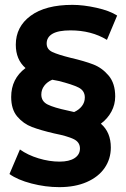

<svg xmlns="http://www.w3.org/2000/svg" viewBox="-20 -671 520 790"><path d="M395 -162Q436 -127 436 -64Q436 -17 410.5 20Q385 57 337 78Q289 99 224 99Q167 99 109.5 84Q52 69 19 45L62 -56Q94 -33 138.5 -19.5Q183 -6 225 -6Q265 -6 287 -20.5Q309 -35 309 -60Q309 -86 283.5 -98.5Q258 -111 203 -122Q147 -135 111.5 -148.5Q76 -162 51 -191.5Q26 -221 26 -272Q26 -347 85 -391Q45 -426 45 -487Q45 -561 106 -606Q167 -651 278 -651Q323 -651 377 -639Q431 -627 462 -607L420 -507Q356 -546 270 -546Q220 -546 196 -532Q172 -518 172 -492Q172 -468 195.5 -457Q219 -446 271 -433Q327 -420 363.5 -406Q400 -392 427 -360Q454 -328 454 -274Q454 -241 438.5 -212Q423 -183 395 -162ZM259 -216 285 -210Q305 -219 317 -234.5Q329 -250 329 -270Q329 -298 303 -311Q277 -324 221 -338L195 -343Q174 -334 162 -318Q150 -302 150 -282Q150 -254 176 -241Q202 -228 259 -216Z"/></svg>

Font: Montserrat Ace
Style: Bold
Weight: 700
Designer: Julieta Ulanovsky
Foundry: Julieta Ulanovsky
Version: Version 1